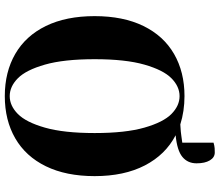

<svg xmlns="http://www.w3.org/2000/svg" viewBox="-76 -802 893 780"><g transform="rotate(90 370.0 -411.5)"><path d="M695 -350Q695 -234 655 -152Q615 -70 541.5 -27.5Q468 15 370 15Q272 15 198.5 -27.5Q125 -70 85 -152Q45 -234 45 -350Q45 -466 85 -548Q125 -630 198.5 -672.5Q272 -715 370 -715Q431 -715 485 -698Q520 -700 530 -702L559 -706V-833L571 -836Q578 -838 599 -838Q619 -838 631 -818Q643 -798 643 -764Q643 -728 617 -706.5Q591 -685 529 -679Q608 -638 651.5 -554Q695 -470 695 -350ZM520 -350Q520 -475 498 -552Q476 -629 442.5 -662Q409 -695 370 -695Q331 -695 297.5 -662Q264 -629 242 -552Q220 -475 220 -350Q220 -225 242 -148Q264 -71 297.5 -38Q331 -5 370 -5Q409 -5 442.5 -38Q476 -71 498 -148Q520 -225 520 -350Z"/></g></svg>

Font: Yeseva One
Style: Regular
Weight: 400
Designer: Jovanny Lemonad
Foundry: Jovanny Lemonad
Version: Version 2.000